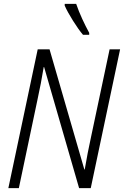

<svg xmlns="http://www.w3.org/2000/svg" viewBox="-20 -968 638 988"><path d="M439 -789V-799Q421 -832 403 -871Q385 -910 372 -948H313V-939Q327 -907 355.5 -861.5Q384 -816 407 -789ZM77 0 172 -451Q181 -492 190 -538.5Q199 -585 205 -623H207L387 0H447L598 -714H544L448 -261Q431 -184 416 -96H414L235 -714H174L23 0Z"/></svg>

Font: Noto Sans UI SemiCondensed Light
Style: Italic
Weight: 300
Width: 4
Designer: Monotype Design Team
Foundry: Monotype Imaging Inc.
Version: 1.001